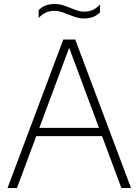

<svg xmlns="http://www.w3.org/2000/svg" viewBox="-20 -937 690 957"><path d="M17.5 0 295.5 -740H355L633 0H585L318.5 -715.5H331L64.5 0ZM144.5 -258.5 157 -299.5H493.5L505.5 -258.5ZM398.5 -845Q376.5 -845 356.5 -851.5Q336.5 -858 318 -865.5Q301.5 -872.5 285.2 -877.8Q269 -883 252 -883Q227 -883 208.2 -874.2Q189.5 -865.5 172.5 -847.5V-886Q186.5 -901.5 206.2 -909.2Q226 -917 252.5 -917Q274.5 -917 294.5 -910.8Q314.5 -904.5 333 -896.5Q349.5 -890 365.8 -884.5Q382 -879 399 -879Q424 -879 443 -887.8Q462 -896.5 478.5 -914.5V-876Q465 -861 445.2 -853Q425.5 -845 398.5 -845Z"/></svg>

Font: Encode Sans Condensed Thin ExtraLight
Style: Regular
Weight: 250
Version: Version 3.002